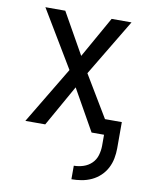

<svg xmlns="http://www.w3.org/2000/svg" viewBox="-84 -581 668 865"><g transform="rotate(10 250.0 -148.5)"><path d="M303 223V161Q325 161 346.5 154Q368 147 384 131.5Q400 116 406.5 94Q413 72 413 50V0H356L250 -188L144 0H53L209 -260L53 -520H144L250 -332L356 -520H447L291 -260L405 -70H482V50Q482 73 477.5 96.5Q473 120 462 141Q451 162 433.5 178.5Q416 195 394.5 205Q373 215 349.5 219Q326 223 303 223Z"/></g></svg>

Font: HulyMono
Style: Regular
Weight: 400
Monospace: yes
Designer: Belleve Invis
Foundry: Belleve Invis
Version: Version 33.2.5; ttfautohint (v1.8.4)